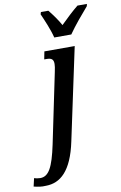

<svg xmlns="http://www.w3.org/2000/svg" viewBox="-229 -824 706 1122"><g transform="rotate(-10 124.0 -263.0)"><path d="M148 -606H249C282 -654 334 -715 367 -753L370 -766H314C285 -743 240 -701 208 -669C191 -701 161 -742 141 -766H97L93 -753C110 -715 137 -652 148 -606ZM-49 239C34 238 105 182 141 8L257 -536H77L68 -490H81C109 -490 123 -483 123 -454C123 -442 121 -430 116 -406L30 8C2 141 -25 189 -75 189C-87 189 -103 186 -111 183L-122 231C-97 237 -77 241 -49 239Z"/></g></svg>

Font: Noto Serif Condensed Semi
Style: Italic
Weight: 600
Width: 3
Italic angle: -12°
Designer: Monotype Design Team
Foundry: Monotype Imaging Inc.
Version: Version 1.901